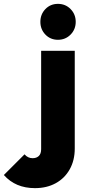

<svg xmlns="http://www.w3.org/2000/svg" viewBox="-149 -752 457 994"><path d="M60 -639Q60 -678 86 -705Q112 -732 151 -732Q190 -732 216.5 -705Q243 -678 243 -639Q243 -600 216.5 -573Q190 -546 151 -546Q112 -546 86 -573Q60 -600 60 -639ZM-129 154 -22 47Q-5 67 20 67Q40 67 52 55.5Q64 44 64 20V-489H238V17Q238 78 212 124.5Q186 171 139.5 196.5Q93 222 32 222Q-69 222 -129 154Z"/></svg>

Font: Outfit Extra Bold
Style: Regular
Weight: 800
Designer: Rodrigo Fuenzalida
Foundry: fragTYPE
Version: Version 1.000